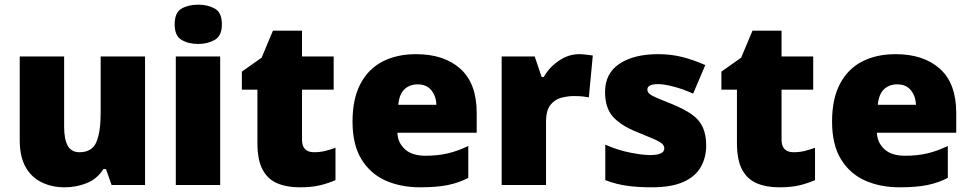

<svg xmlns="http://www.w3.org/2000/svg" viewBox="-20 -796 4175 826"><path d="M413.1 -311V-553.2H604V0H460L436 -68.8H424.8Q398.9 -26.9 354 -8.5Q309.1 9.8 257.8 9.8Q203.6 9.8 160.2 -11.2Q115.7 -32.2 90.3 -77.1Q64.9 -122.1 64.9 -192.9V-553.2H255.9V-251Q255.9 -196.8 271.5 -168.9Q287.1 -141.1 321.8 -141.1Q376 -141.1 394.5 -184.6Q413.1 -228 413.1 -311Z M832.5 -775.9Q873.5 -775.9 904.1 -759Q934.6 -742.2 934.6 -690.9Q934.6 -642.1 904.1 -624.5Q873.5 -606.9 832.5 -606.9Q790.5 -606.9 761 -624.5Q731.4 -642.1 731.4 -690.9Q731.4 -742.2 761 -759Q790.5 -775.9 832.5 -775.9ZM736.3 0V-553.2H927.2V0Z M1331.5 -141.1Q1356.4 -141.1 1378.4 -146.5Q1400.4 -151.9 1423.3 -160.2V-21Q1392.6 -7.8 1357.4 1Q1322.3 9.8 1268.6 9.8Q1213.4 9.8 1173.3 -7.3Q1132.3 -24.4 1109.9 -65.7Q1087.4 -106.9 1087.4 -182.1V-410.2H1020.5V-487.8L1105.5 -547.9L1154.3 -664.1H1279.3V-553.2H1415.5V-410.2H1279.3V-194.8Q1279.3 -141.1 1331.5 -141.1Z M1769.5 -563Q1890.6 -563 1960.7 -500Q2030.8 -437 2030.8 -310.1V-225.1H1689.5Q1691.4 -182.1 1721.9 -154.1Q1752.4 -126 1810.5 -126Q1862.8 -126 1905.8 -136Q1948.7 -146 1994.6 -168V-30.8Q1954.6 -9.8 1907 0Q1859.4 9.8 1787.6 9.8Q1703.6 9.8 1638.2 -19.5Q1572.8 -48.8 1534.7 -111.3Q1496.6 -173.8 1496.6 -272.9Q1496.6 -371.6 1531.2 -436.5Q1565.9 -501 1627.2 -532Q1688.5 -563 1769.5 -563ZM1776.4 -433.1Q1742.7 -433.1 1720.2 -412.1Q1697.8 -391.1 1693.4 -345.2H1857.4Q1856.4 -381.8 1835.9 -407.5Q1815.4 -433.1 1776.4 -433.1Z M2472.2 -563Q2486.8 -563 2505.4 -560.5Q2513.7 -559.6 2520 -558.6Q2526.4 -557.6 2530.3 -557.1L2513.2 -377Q2503.4 -378.9 2488.8 -380.9Q2474.1 -382.8 2448.2 -382.8Q2425.3 -382.8 2396.5 -376Q2368.2 -369.1 2348.6 -345.5Q2329.1 -321.8 2329.1 -272V0H2138.2V-553.2H2280.3L2310.1 -464.8H2319.3Q2342.3 -505.9 2383.8 -534.4Q2425.3 -563 2472.2 -563Z M3018.1 -169.9Q3018.1 -118.2 2994.6 -77.1Q2971.2 -36.1 2919.7 -13.2Q2868.2 9.8 2784.2 9.8Q2725.1 9.8 2678.5 3.4Q2631.8 -2.9 2584 -21V-173.8Q2637.2 -149.9 2691.2 -139.4Q2745.1 -128.9 2775.9 -128.9Q2837.9 -128.9 2837.9 -157.2Q2837.9 -168.5 2828.1 -178.2Q2818.4 -187 2786.9 -200.4Q2755.4 -213.9 2720.2 -228Q2650.9 -255.9 2616.9 -293.9Q2583 -332 2583 -399.9Q2583 -481 2645.5 -522Q2708 -563 2811 -563Q2866.2 -563 2914.1 -551Q2961.9 -539.1 3014.2 -516.1L2961.9 -393.1Q2920.9 -412.1 2878.9 -423.1Q2836.9 -434.1 2812 -434.1Q2765.1 -434.1 2765.1 -411.1Q2765.1 -399.9 2773.9 -392.6Q2782.2 -384.8 2812 -372.1Q2841.8 -359.4 2876 -346.2Q2923.8 -326.2 2955.6 -304.2Q2987.3 -282.2 3002.7 -250Q3018.1 -217.8 3018.1 -169.9Z M3394.5 -141.1Q3419.4 -141.1 3441.4 -146.5Q3463.4 -151.9 3486.3 -160.2V-21Q3455.6 -7.8 3420.4 1Q3385.3 9.8 3331.5 9.8Q3276.4 9.8 3236.3 -7.3Q3195.3 -24.4 3172.9 -65.7Q3150.4 -106.9 3150.4 -182.1V-410.2H3083.5V-487.8L3168.5 -547.9L3217.3 -664.1H3342.3V-553.2H3478.5V-410.2H3342.3V-194.8Q3342.3 -141.1 3394.5 -141.1Z M3832.5 -563Q3953.6 -563 4023.7 -500Q4093.8 -437 4093.8 -310.1V-225.1H3752.4Q3754.4 -182.1 3784.9 -154.1Q3815.4 -126 3873.5 -126Q3925.8 -126 3968.8 -136Q4011.7 -146 4057.6 -168V-30.8Q4017.6 -9.8 3970 0Q3922.4 9.8 3850.6 9.8Q3766.6 9.8 3701.2 -19.5Q3635.7 -48.8 3597.7 -111.3Q3559.6 -173.8 3559.6 -272.9Q3559.6 -371.6 3594.2 -436.5Q3628.9 -501 3690.2 -532Q3751.5 -563 3832.5 -563ZM3839.4 -433.1Q3805.7 -433.1 3783.2 -412.1Q3760.7 -391.1 3756.3 -345.2H3920.4Q3919.4 -381.8 3898.9 -407.5Q3878.4 -433.1 3839.4 -433.1Z"/></svg>

Font: Nokora Black
Style: Regular
Weight: 900
Designer: Danh Hong
Version: Version 8.000; ttfautohint (v1.8.3)